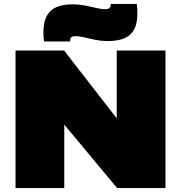

<svg xmlns="http://www.w3.org/2000/svg" viewBox="-20 -957 921 977"><path d="M59 0V-700H306L574 -355V-700H822V0H576L307 -323V0ZM204 -746Q202 -759 201.5 -771.5Q201 -784 201 -796Q201 -865 236 -900Q271 -935 352 -935Q381 -935 412 -929Q443 -923 470 -916.5Q497 -910 515 -910Q543 -910 543 -931Q543 -935 543 -937H676Q678 -924 678.5 -911.5Q679 -899 679 -887Q679 -816 643.5 -782Q608 -748 527 -748Q497 -748 466.5 -754Q436 -760 410 -766.5Q384 -773 365 -773Q337 -773 337 -753Q337 -751 337 -749Q337 -747 337 -746Z"/></svg>

Font: Georama Extended Black
Style: Regular
Weight: 900
Width: 7
Designer: Jean-Baptiste Levee
Foundry: Production Type
Version: Version 1.000